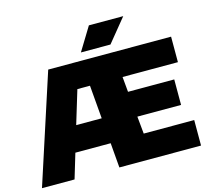

<svg xmlns="http://www.w3.org/2000/svg" viewBox="-128 -1105 1381 1258"><g transform="rotate(-15 562.0 -475.5)"><path d="M5 0 245.5 -740H1079V-567H703.5L713 -464H1026.5V-291H730L741.5 -173H1084V0H530L516 -168H276.5L226 0ZM397 -567 328.5 -341H501.5L482.5 -567ZM481.5 -793 578 -951H811L682 -793Z"/></g></svg>

Font: Encode Sans SmExp Black
Style: Regular
Weight: 900
Width: 6
Designer: Multiple Designers
Foundry: Impallari Type
Version: Version 3.002; ttfautohint (v1.8.3) -l 8 -r 50 -G 200 -x 14 